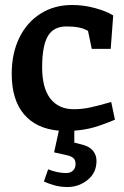

<svg xmlns="http://www.w3.org/2000/svg" viewBox="-20 -515 496 770"><path d="M367 130Q367 178 331.5 206.5Q296 235 251 235Q222 235 197.5 228Q173 221 156 213L173 164Q211 179 245 179Q262 179 272.5 169.5Q283 160 283 142Q283 126 273 118Q263 110 242 106L197 96L216 9Q125 1 76 -57Q27 -115 27 -219Q27 -301 57.5 -363.5Q88 -426 143 -460.5Q198 -495 269 -495Q316 -495 361.5 -482.5Q407 -470 434 -453L424 -319H348L333 -391Q304 -409 247 -409Q194 -409 171.5 -369.5Q149 -330 149 -245Q149 -162 182 -119.5Q215 -77 276 -77Q310 -77 344 -84.5Q378 -92 426 -106L441 -35Q391 -14 355.5 -4Q320 6 278 9V57L306 64Q337 71 352 88.5Q367 106 367 130Z"/></svg>

Font: Enriqueta SemiBold
Style: Regular
Weight: 600
Designer: Viviana Monsalve, Gustavo Ibarra
Foundry: 72Puntos
Version: Version 2.000